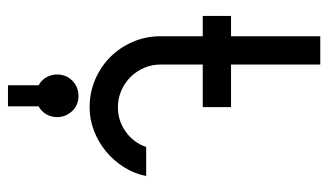

<svg xmlns="http://www.w3.org/2000/svg" viewBox="-191 -428 824 482"><g transform="rotate(90 221.0 -187.0)"><path d="M249 0Q212 0 179.5 -14Q147 -28 123 -52Q99 -76 85 -108.5Q71 -141 71 -178V-284H20V-355H71V-579H142V-355H249V-284H142V-178Q142 -156 150.5 -136.5Q159 -117 173.5 -102.5Q188 -88 207.5 -79.5Q227 -71 249 -71Q283 -71 310.5 -90.5Q338 -110 349 -142H422Q416 -112 399.5 -86Q383 -60 360 -41Q337 -22 308.5 -11Q280 0 249 0ZM194 128Q181 121 174 108.5Q167 96 167 82Q167 59 182.5 43.5Q198 28 221 28Q244 28 259 44Q274 60 274 82Q274 96 267 108.5Q260 121 247 128V205H194V128Z"/></g></svg>

Font: Googee
Style: Regular
Weight: 400
Designer: Peter Wiegel
Foundry: CATFonts Peter Wiegel
Version: 1.000